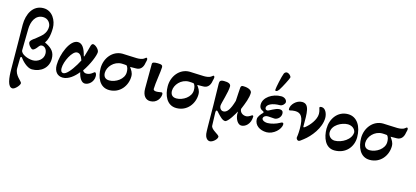

<svg xmlns="http://www.w3.org/2000/svg" viewBox="-74 -1328 4818 2224"><g transform="rotate(15 2334.5 -215.5)"><path d="M124 285C153 285 204 228 204 202C204 179 117 133 117 46L119 -79C119 -88 125 -93 131 -93C135 -93 140 -88 144 -81C157 -62 223 14 284 14C389 14 476 -53 476 -163C476 -238 443 -280 367 -319C361 -322 353 -322 352 -325C352 -325 355 -335 357 -337C371 -356 396 -407 396 -511C396 -599 341 -706 233 -706C108 -706 48 -589 48 -458C48 -351 53 -191 53 69C53 180 66 285 124 285ZM267 -90C208 -90 118 -126 119 -173L123 -425C124 -515 162 -605 255 -605C318 -605 349 -551 349 -514C349 -454 320 -413 267 -372C239 -344 175 -312 175 -282C175 -252 216 -211 231 -211C246 -210 266 -229 280 -247C294 -265 305 -283 326 -283C365 -283 390 -246 390 -200C390 -134 328 -90 267 -90Z M654 14C721 14 787 -40 834 -100C849 -32 879 14 919 14C965 14 1020 -32 1020 -99C1020 -113 1017 -143 998 -143C998 -143 997 -143 996 -143C988 -140 956 -102 907 -102C892 -102 873 -107 861 -128C926 -222 971 -336 971 -376C971 -409 922 -452 895 -452C883 -452 874 -438 870 -421C863 -390 847 -339 834 -293C833 -289 831 -287 830 -287C828 -287 826 -289 825 -293C805 -372 775 -430 719 -430C624 -430 549 -239 549 -109C549 -31 590 14 654 14ZM648 -38C623 -38 613 -58 613 -89C613 -170 684 -311 741 -311C774 -311 794 -287 812 -234C801 -215 791 -196 781 -178C733 -98 682 -38 648 -38Z M1211 14C1340 14 1419 -94 1419 -206C1419 -250 1398 -276 1376 -308C1392 -309 1433 -309 1449 -309C1502 -309 1530 -348 1537 -400C1546 -435 1551 -451 1535 -460C1528 -461 1524 -455 1514 -448C1489 -428 1454 -426 1424 -426C1380 -426 1284 -433 1252 -433C1133 -433 1050 -326 1050 -206C1050 -104 1092 14 1211 14ZM1183 -94C1131 -94 1111 -126 1111 -167C1111 -237 1179 -320 1274 -320C1291 -320 1312 -318 1330 -316C1350 -300 1355 -267 1355 -238C1355 -154 1259 -94 1183 -94Z M1702 15C1781 15 1819 -51 1819 -98C1819 -112 1813 -118 1804 -118C1794 -118 1770 -111 1748 -111C1726 -111 1707 -114 1707 -135C1707 -198 1735 -353 1735 -400C1735 -421 1724 -432 1676 -432C1631 -432 1610 -427 1610 -406L1609 -111C1609 -27 1649 15 1702 15Z M2016 14C2145 14 2224 -94 2224 -206C2224 -250 2203 -276 2181 -308C2197 -309 2238 -309 2254 -309C2307 -309 2335 -348 2342 -400C2351 -435 2356 -451 2340 -460C2333 -461 2329 -455 2319 -448C2294 -428 2259 -426 2229 -426C2185 -426 2089 -433 2057 -433C1938 -433 1855 -326 1855 -206C1855 -104 1897 14 2016 14ZM1988 -94C1936 -94 1916 -126 1916 -167C1916 -237 1984 -320 2079 -320C2096 -320 2117 -318 2135 -316C2155 -300 2160 -267 2160 -238C2160 -154 2064 -94 1988 -94Z M2490 285C2524 285 2574 240 2574 210C2574 183 2471 151 2471 101C2471 66 2466 -29 2466 -53C2466 -72 2471 -80 2479 -80C2485 -80 2501 -60 2511 -49C2535 -25 2567 13 2600 13C2636 13 2707 -113 2714 -129H2717C2716 -117 2716 -107 2717 -95C2723 -36 2755 14 2794 15C2843 16 2903 -32 2903 -122C2903 -128 2896 -134 2891 -134C2883 -134 2855 -104 2820 -104C2777 -104 2744 -133 2744 -171C2776 -248 2805 -320 2805 -379C2805 -405 2771 -432 2699 -432C2682 -432 2674 -426 2671 -407C2667 -372 2666 -316 2661 -245C2629 -135 2595 -90 2552 -90C2526 -90 2504 -113 2504 -146C2504 -176 2553 -320 2553 -389C2553 -420 2521 -432 2471 -432C2424 -432 2418 -416 2418 -385C2418 -283 2424 -205 2424 0C2425 75 2425 189 2429 213C2433 245 2453 285 2490 285Z M3082 -476C3094 -476 3107 -491 3115 -502C3142 -542 3200 -657 3201 -669C3203 -687 3174 -715 3149 -716C3138 -717 3123 -709 3116 -694C3099 -654 3070 -512 3070 -491C3070 -481 3071 -476 3082 -476ZM3098 14C3179 14 3262 -62 3262 -125C3262 -137 3256 -142 3245 -142C3241 -142 3231 -137 3218 -130C3186 -111 3124 -92 3083 -92C3040 -92 3013 -111 3013 -130C3013 -146 3028 -163 3053 -167C3057 -168 3063 -168 3069 -168C3093 -168 3127 -163 3146 -163C3183 -163 3221 -199 3221 -240C3221 -264 3212 -283 3175 -283C3128 -283 3061 -232 3043 -232C3023 -232 3015 -244 3015 -259C3015 -295 3072 -329 3168 -329C3196 -329 3225 -359 3225 -380C3225 -408 3196 -433 3157 -433C3049 -433 2950 -363 2950 -281C2950 -241 2967 -224 2997 -211C3009 -205 3008 -197 3000 -189C2984 -174 2950 -136 2950 -105C2950 -32 3015 14 3098 14Z M3481 14C3494 14 3506 3 3536 -20C3614 -79 3713 -201 3713 -322C3713 -374 3686 -433 3641 -433C3621 -433 3616 -428 3616 -419C3616 -412 3630 -386 3630 -348C3630 -277 3563 -196 3516 -161C3505 -153 3503 -153 3499 -153C3494 -153 3494 -160 3494 -164C3494 -325 3498 -432 3407 -432C3339 -432 3280 -366 3280 -318C3280 -306 3281 -300 3294 -300C3312 -305 3333 -309 3355 -309C3425 -309 3461 -270 3461 -122C3461 -56 3453 -22 3453 -18C3453 -1 3469 14 3481 14Z M3912 14C4049 14 4128 -87 4128 -201C4128 -331 4067 -433 3958 -433C3833 -433 3759 -324 3759 -206C3759 -103 3800 14 3912 14ZM3886 -96C3837 -96 3805 -135 3805 -176C3805 -262 3911 -319 3987 -319C4038 -317 4072 -289 4080 -250C4080 -159 3967 -96 3886 -96Z M4335 14C4464 14 4543 -94 4543 -206C4543 -250 4522 -276 4500 -308C4516 -309 4557 -309 4573 -309C4626 -309 4654 -348 4661 -400C4670 -435 4675 -451 4659 -460C4652 -461 4648 -455 4638 -448C4613 -428 4578 -426 4548 -426C4504 -426 4408 -433 4376 -433C4257 -433 4174 -326 4174 -206C4174 -104 4216 14 4335 14ZM4307 -94C4255 -94 4235 -126 4235 -167C4235 -237 4303 -320 4398 -320C4415 -320 4436 -318 4454 -316C4474 -300 4479 -267 4479 -238C4479 -154 4383 -94 4307 -94Z"/></g></svg>

Font: EB Garamond
Style: Bold
Weight: 700
Designer: Georg Duffner and Octavio Pardo
Foundry: Georg Duffner
Version: Version 1.000;PS 001.000;hotconv 1.0.88;makeotf.lib2.5.64775